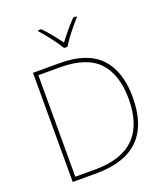

<svg xmlns="http://www.w3.org/2000/svg" viewBox="-167 -1064 1026 1180"><g transform="rotate(-20 346.0 -474.5)"><path d="M628 -364Q628 -534 542.5 -624Q457 -714 280 -714H103V0H257Q628 0 628 -364ZM601 -363Q601 -25 260 -25H129V-689H270Q444 -689 522.5 -605.5Q601 -522 601 -363ZM473 -949H452Q424 -921 395.5 -886.5Q367 -852 346 -824Q325 -852 297.5 -886.5Q270 -921 242 -949H221V-943Q249 -912 283 -867.5Q317 -823 335 -792H357Q375 -823 410 -867.5Q445 -912 473 -943Z"/></g></svg>

Font: Noto Sans UI Thin
Style: Regular
Weight: 250
Designer: Monotype Design Team
Foundry: Monotype Imaging Inc.
Version: Version 1.901